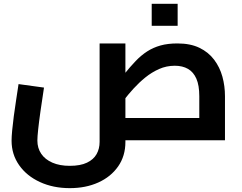

<svg xmlns="http://www.w3.org/2000/svg" viewBox="-20 -727 1256 995"><path d="M341.6 248Q255.4 248 186.8 216.3Q118.2 184.7 79.1 128.8Q40 73 40 2.2Q40 -18.4 43.1 -51.4Q46.2 -84.4 51.5 -124.9Q56.9 -165.5 63.5 -208.3Q70.1 -251 76.1 -291.2L208 -273.1Q197.4 -205.6 189.7 -150.1Q181.9 -94.7 177.8 -56Q173.7 -17.4 173.7 1.4Q173.7 40.6 193.7 70Q213.6 99.4 251.4 115.9Q289.2 132.4 341.6 132.4Q396.6 132.4 430.7 116Q464.7 99.7 480.5 71.8Q496.2 43.9 496.2 8.6V-501.9H629.9V8.6Q629.9 81.3 592.3 135.3Q554.6 189.3 489.6 218.6Q424.6 248 341.6 248ZM628 0 629.9 -115.6H1125.6L1012.8 -18.2V-228.4Q1012.8 -284.9 997.6 -319.4Q982.4 -353.8 954.2 -370Q926 -386.3 885.8 -386.3Q842.6 -386.3 804.3 -369.3Q766.1 -352.3 732.9 -325.4Q699.8 -298.4 671.7 -267.5Q643.6 -236.5 621.6 -207.7Q599.5 -178.9 584 -159.4L553.4 -255.6Q592.1 -303 623.3 -342Q654.6 -381.1 683.1 -410.8Q711.7 -440.6 742.9 -460.7Q774.1 -480.7 811.8 -491.3Q849.6 -501.9 899.6 -501.9Q966.4 -501.9 1013.2 -479.4Q1060 -457 1089.5 -417.8Q1119 -378.7 1132.5 -329.9Q1145.9 -281.1 1145.9 -228.4V0ZM766.2 -593.2V-707.2H900.6V-593.2Z"/></svg>

Font: Cairo
Style: Regular
Weight: 400
Designer: Mohamed Gaber, Accademia di Belle Arti di Urbino
Foundry: Kief Type Foundry, Accademia di Belle Arti di Urbino
Version: Version 3.120